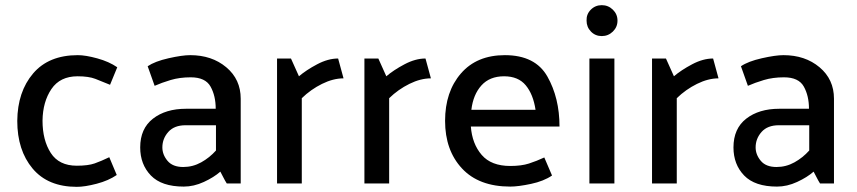

<svg xmlns="http://www.w3.org/2000/svg" viewBox="-20 -712 3324 745"><path d="M281 -416Q213 -416 179.5 -366.5Q146 -317 145 -244Q145 -168 177 -118.5Q209 -69 278 -69Q322 -69 347.5 -78Q373 -87 404 -102L433 -33Q401 -11 355 1Q309 13 278 13Q166 13 106.5 -58Q47 -129 47 -243Q48 -356 108.5 -427Q169 -498 282 -498Q312 -498 357.5 -485.5Q403 -473 435 -451L407 -383Q376 -396 350 -406Q324 -416 281 -416Z M610 -140Q610 -112 630 -88Q650 -64 691 -64Q728 -64 760.5 -82Q793 -100 818 -128V-226H700Q656 -226 633 -200Q610 -174 610 -140ZM553 -455Q581 -474 634 -486Q687 -498 718 -498Q802 -498 858 -451Q914 -404 914 -329V0H860Q853 -11 847 -23Q841 -35 835 -46Q810 -24 771 -6Q732 12 693 12Q607 12 565.5 -31Q524 -74 524 -140Q524 -213 573.5 -251.5Q623 -290 702 -290H817Q817 -340 797 -376Q777 -412 720 -412Q677 -412 642 -401.5Q607 -391 580 -379Z M1055 0V-485H1109L1140 -416Q1168 -440 1210.5 -462.5Q1253 -485 1292 -485L1313 -408Q1273 -408 1229.5 -386.5Q1186 -365 1151 -331V0Z M1394 0V-485H1448L1479 -416Q1507 -440 1549.5 -462.5Q1592 -485 1631 -485L1652 -408Q1612 -408 1568.5 -386.5Q1525 -365 1490 -331V0Z M2151 -221H1807Q1812 -154 1849 -111Q1886 -68 1960 -68Q2003 -68 2032.5 -77.5Q2062 -87 2092 -101L2122 -31Q2090 -9 2040.5 1.5Q1991 12 1960 12Q1838 12 1772.5 -58.5Q1707 -129 1707 -243Q1707 -356 1768.5 -427Q1830 -498 1939 -498Q2057 -498 2104 -415Q2151 -332 2151 -221ZM2058 -286Q2049 -346 2020 -381Q1991 -416 1936 -416Q1880 -416 1848 -380.5Q1816 -345 1809 -286Z M2315 -572Q2290 -572 2273 -589.5Q2256 -607 2256 -632Q2255 -657 2272.5 -674.5Q2290 -692 2315 -692Q2340 -692 2358 -674.5Q2376 -657 2376 -632Q2376 -607 2358 -589.5Q2340 -572 2315 -572ZM2267 0V-485H2364V0Z M2510 0V-485H2564L2595 -416Q2623 -440 2665.5 -462.5Q2708 -485 2747 -485L2768 -408Q2728 -408 2684.5 -386.5Q2641 -365 2606 -331V0Z M2912 -140Q2912 -112 2932 -88Q2952 -64 2993 -64Q3030 -64 3062.5 -82Q3095 -100 3120 -128V-226H3002Q2958 -226 2935 -200Q2912 -174 2912 -140ZM2855 -455Q2883 -474 2936 -486Q2989 -498 3020 -498Q3104 -498 3160 -451Q3216 -404 3216 -329V0H3162Q3155 -11 3149 -23Q3143 -35 3137 -46Q3112 -24 3073 -6Q3034 12 2995 12Q2909 12 2867.5 -31Q2826 -74 2826 -140Q2826 -213 2875.5 -251.5Q2925 -290 3004 -290H3119Q3119 -340 3099 -376Q3079 -412 3022 -412Q2979 -412 2944 -401.5Q2909 -391 2882 -379Z"/></svg>

Font: Palanquin Medium
Style: Regular
Weight: 500
Designer: Pria Ravichandran
Version: Version 1.0.4